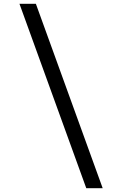

<svg xmlns="http://www.w3.org/2000/svg" viewBox="-20 -843 640 1006"><path d="M432 143 82 -823H168L518 143Z"/></svg>

Font: Zed Mono Extended
Style: Regular
Weight: 400
Width: 7
Monospace: yes
Designer: Belleve Invis
Foundry: Belleve Invis
Version: Version 1.0.0; ttfautohint (v1.8.4)